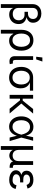

<svg xmlns="http://www.w3.org/2000/svg" viewBox="1708 -2508 1005 4460"><g transform="rotate(90 2210.0 -278.5)"><path d="M77.1 204.1V-537.1Q77.1 -596.7 104.7 -641.6Q132.3 -686.5 181.4 -711.9Q230.5 -737.3 294.9 -737.3Q357.9 -737.3 406 -712.6Q454.1 -688 481.2 -644.8Q508.3 -601.6 508.3 -544.9Q508.3 -490.7 481.9 -455.3Q455.6 -419.9 408.4 -401.6Q361.3 -383.3 298.3 -379.4V-405.3Q364.3 -401.9 418.9 -381.8Q473.6 -361.8 506.3 -320.1Q539.1 -278.3 539.1 -209Q539.1 -145 510.5 -95.5Q481.9 -45.9 431.9 -18.1Q381.8 9.8 316.4 9.8Q275.9 9.8 242.7 -3.2Q209.5 -16.1 186.5 -45.2Q163.6 -74.2 154.3 -122.1H165V204.1ZM305.2 -72.3Q350.1 -72.3 383.1 -89.1Q416 -106 433.8 -137Q451.7 -168 451.7 -210Q451.7 -272.5 417 -309.3Q382.3 -346.2 322.8 -346.2H253.9V-425.8H293.5Q333 -425.8 361.6 -440.2Q390.1 -454.6 405.8 -481Q421.4 -507.3 421.4 -543.5Q421.4 -595.2 387.2 -625.2Q353 -655.3 294.9 -655.3Q235.4 -655.3 200.2 -624Q165 -592.8 165 -539.1V-199.2Q165 -163.1 181.2 -134.3Q197.3 -105.5 228.5 -88.9Q259.8 -72.3 305.2 -72.3Z M672.9 204.1V-272.5Q672.9 -358.4 702.9 -421.4Q732.9 -484.4 787.1 -518.6Q841.3 -552.7 915 -552.7Q988.8 -552.7 1043 -518.8Q1097.2 -484.9 1127.2 -421.9Q1157.2 -358.9 1157.2 -272.5Q1157.2 -186.5 1127.9 -122.6Q1098.6 -58.6 1046.6 -23.4Q994.6 11.7 926.8 11.7Q874.5 11.7 842.8 -6.1Q811 -23.9 793.9 -46.6Q776.9 -69.3 767.6 -84.5H760.7V204.1ZM913.1 -66.9Q964.4 -66.9 998.8 -94.2Q1033.2 -121.6 1050.5 -168.2Q1067.9 -214.8 1067.9 -272.9Q1067.9 -329.1 1051.3 -374.8Q1034.7 -420.4 1000.7 -447.3Q966.8 -474.1 914.6 -474.1Q864.7 -474.1 830.1 -449Q795.4 -423.8 777.6 -378.7Q759.8 -333.5 759.8 -272.9Q759.8 -212.9 777.3 -166.3Q794.9 -119.6 829.3 -93.3Q863.8 -66.9 913.1 -66.9Z M1407.7 3.9Q1346.2 3.9 1315.7 -29.1Q1285.2 -62 1285.2 -121.1V-545.9H1373V-143.1Q1373 -105.5 1382.1 -90.1Q1391.1 -74.7 1418.5 -74.7Q1432.6 -74.7 1439.9 -75.7Q1447.3 -76.7 1453.6 -78.6L1471.2 -4.4Q1459.5 -1 1442.4 1.5Q1425.3 3.9 1407.7 3.9ZM1298.8 -617.2 1315.4 -760.7H1409.7L1359.9 -617.2Z M1782.7 11.7Q1708.5 11.7 1652.3 -23.7Q1596.2 -59.1 1565.2 -122.3Q1534.2 -185.5 1534.2 -269.5Q1534.2 -353.5 1565.4 -415.5Q1596.7 -477.5 1652.6 -511.7Q1708.5 -545.9 1782.7 -545.9H2087.4V-471.2H1848.1L1782.7 -467.3Q1728 -467.3 1692.9 -440.4Q1657.7 -413.6 1640.6 -368.7Q1623.5 -323.7 1623.5 -269.5Q1623.5 -215.8 1640.6 -169.4Q1657.7 -123 1692.9 -95Q1728 -66.9 1782.7 -66.9Q1837.9 -66.9 1873.5 -95.2Q1909.2 -123.5 1926.3 -169.7Q1943.4 -215.8 1943.4 -269.5Q1943.4 -323.7 1926.3 -368.7Q1909.2 -413.6 1873.5 -440.4Q1837.9 -467.3 1782.7 -467.3V-489.3Q1838.4 -489.3 1884.3 -474.9Q1930.2 -460.4 1963.1 -431.6Q1996.1 -402.8 2014.2 -359.1Q2032.2 -315.4 2032.2 -256.8Q2032.2 -179.2 2001 -118.4Q1969.7 -57.6 1913.6 -22.9Q1857.4 11.7 1782.7 11.7Z M2272.5 -545.9V0H2184.6V-545.9ZM2619.1 -545.9 2359.9 -241.2H2239.3V-303.7H2317.4L2512.2 -545.9ZM2506.8 0 2308.1 -243.7 2355.5 -305.7 2616.2 0Z M2923.3 11.7Q2853 11.7 2798.8 -24.4Q2744.6 -60.5 2714.1 -124.3Q2683.6 -188 2683.6 -270.5Q2683.6 -354 2714.6 -417.5Q2745.6 -481 2800.8 -516.8Q2856 -552.7 2927.2 -552.7Q2982.4 -552.7 3020.8 -533Q3059.1 -513.2 3083.5 -481.4Q3107.9 -449.7 3121.6 -412.8Q3135.3 -376 3141.1 -342.3H3172.9L3175.8 -274.4L3258.3 0H3175.3L3108.4 -274.4Q3102.1 -300.3 3090.6 -334Q3079.1 -367.7 3059.3 -399.9Q3039.6 -432.1 3007.8 -453.1Q2976.1 -474.1 2929.7 -474.1Q2881.8 -474.1 2846.4 -449.5Q2811 -424.8 2792 -379.2Q2772.9 -333.5 2772.9 -270Q2772.9 -208 2791.5 -162.4Q2810.1 -116.7 2844.2 -91.8Q2878.4 -66.9 2924.8 -66.9Q2970.2 -66.9 3002.4 -88.4Q3034.7 -109.9 3056.2 -142.8Q3077.6 -175.8 3090.1 -210.4Q3102.5 -245.1 3108.4 -271.5L3167.5 -545.9H3250.5L3175.8 -271.5L3172.9 -206.5H3145.5Q3137.7 -173.3 3122.6 -135.5Q3107.4 -97.7 3082 -64.2Q3056.6 -30.8 3017.8 -9.5Q2979 11.7 2923.3 11.7Z M3374 204.1V-545.9H3461.9V-214.8Q3461.9 -164.1 3479.7 -131.8Q3497.6 -99.6 3527.6 -84.7Q3557.6 -69.8 3594.2 -69.8Q3631.3 -69.8 3660.4 -85Q3689.5 -100.1 3706.3 -132.1Q3723.1 -164.1 3723.1 -214.8V-545.9H3811V-123.5Q3811 -96.7 3822.8 -86.2Q3834.5 -75.7 3863.8 -75.7H3877.9V0H3860.4Q3792.5 0 3758.8 -31.2Q3725.1 -62.5 3725.1 -122.6V-171.9H3745.6Q3745.6 -117.7 3730.5 -82.8Q3715.3 -47.9 3691.7 -28.1Q3668 -8.3 3641.8 -0.2Q3615.7 7.8 3593.8 7.8Q3571.8 7.8 3545.7 -0.2Q3519.5 -8.3 3496.1 -28.1Q3472.7 -47.9 3457.5 -82.8Q3442.4 -117.7 3442.4 -171.9H3461.9V204.1Z M4158.2 9.8Q4094.7 9.8 4044.2 -9.8Q3993.7 -29.3 3964.6 -64.7Q3935.5 -100.1 3935.5 -147.5Q3935.5 -169.9 3944.3 -193.8Q3953.1 -217.8 3975.3 -238.3Q3997.6 -258.8 4037.8 -271.5Q4078.1 -284.2 4141.1 -284.2H4217.3V-243.2H4151.9Q4113.8 -243.2 4086.2 -231.2Q4058.6 -219.2 4043.5 -199Q4028.3 -178.7 4028.3 -153.3Q4028.3 -115.7 4064.7 -92.3Q4101.1 -68.8 4162.1 -68.8Q4201.2 -68.8 4225.3 -79.1Q4249.5 -89.4 4262.9 -109.6Q4276.4 -129.9 4283.7 -159.7L4370.1 -140.1Q4359.9 -94.2 4333.3 -60.5Q4306.6 -26.9 4263.2 -8.5Q4219.7 9.8 4158.2 9.8ZM4141.1 -261.7Q4079.6 -261.7 4041 -273.4Q4002.4 -285.2 3981.9 -304.4Q3961.4 -323.7 3953.9 -346.9Q3946.3 -370.1 3946.3 -392.1Q3946.3 -442.9 3972.9 -478.8Q3999.5 -514.6 4047.1 -533.7Q4094.7 -552.7 4156.7 -552.7Q4214.4 -552.7 4255.4 -536.6Q4296.4 -520.5 4322.3 -490.2Q4348.1 -460 4360.4 -416.5L4276.4 -393.6Q4265.1 -431.6 4236.8 -453.4Q4208.5 -475.1 4156.2 -475.1Q4101.6 -475.1 4068.6 -451.7Q4035.6 -428.2 4035.6 -390.6Q4035.6 -357.9 4064.7 -337.4Q4093.8 -316.9 4151.9 -316.9H4217.3V-261.7Z"/></g></svg>

Font: Adwaita Sans
Style: Regular
Weight: 400
Designer: Rasmus Andersson
Foundry: rsms
Version: Version 4.001;git-9221beed3